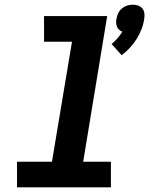

<svg xmlns="http://www.w3.org/2000/svg" viewBox="-20 -804 640 824"><path d="M502 -567 459 -615Q472 -626 484 -639.5Q496 -653 505 -668Q505 -668 505 -668Q505 -668 505 -668Q497 -671 491 -676.5Q485 -682 482 -689.5Q479 -697 478.5 -706Q478 -715 480 -724Q482 -736 487.5 -747.5Q493 -759 503 -767.5Q513 -776 525 -780Q537 -784 549 -784Q562 -784 573 -780Q584 -776 591 -767.5Q598 -759 599.5 -747.5Q601 -736 599 -724Q596 -701 587.5 -679Q579 -657 566.5 -637Q554 -617 537.5 -599Q521 -581 502 -567ZM53 0V-110H203L289 -625H169V-735H440L337 -110H456V0Z"/></svg>

Font: Iosevka Slab XBdExObl
Style: Regular
Weight: 800
Width: 7
Italic angle: -9°
Monospace: yes
Designer: Belleve Invis
Foundry: Belleve Invis
Version: Version 11.1.0; ttfautohint (v1.8.3)